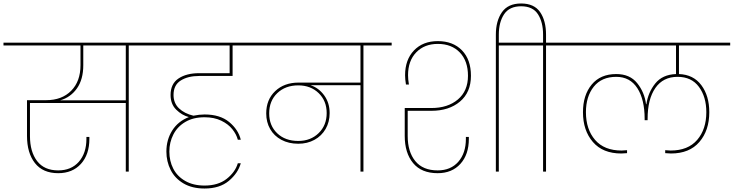

<svg xmlns="http://www.w3.org/2000/svg" viewBox="-55 -985 4211 1102"><path d="M846 -724H684V0H667V-394H117V-204Q117 -114 158 -60.5Q199 -7 279 -7Q354 -7 397.5 -56.5Q441 -106 441 -188V-199H458V-188Q458 -98 409.5 -44.5Q361 9 279 9Q191 9 145.5 -49Q100 -107 100 -205V-410H210Q300 -410 353.5 -464Q407 -518 407 -611V-724H-35V-740H846ZM667 -724H423V-611Q423 -529 386.5 -477.5Q350 -426 290 -409H667Z M1088 -549Q1024 -549 982.5 -523Q941 -497 941 -440Q941 -393 972.5 -363Q1004 -333 1055 -321Q1090 -328 1119 -328Q1208 -328 1260.5 -284.5Q1313 -241 1327 -183H1310Q1302 -214 1278.5 -243.5Q1255 -273 1214.5 -292.5Q1174 -312 1119 -312Q1054 -312 1008.5 -285Q963 -258 940 -213Q917 -168 917 -115Q917 -61 939.5 -17Q962 27 1008 53.5Q1054 80 1119 80Q1197 80 1246 41.5Q1295 3 1310 -48H1327Q1311 9 1258.5 53Q1206 97 1119 97Q1048 97 998.5 68Q949 39 924.5 -9.5Q900 -58 900 -115Q900 -183 933.5 -236Q967 -289 1029 -313Q988 -324 956 -356Q924 -388 924 -440Q924 -504 969.5 -534.5Q1015 -565 1088 -565H1263V-724H776V-740H1433V-724H1280V-549Z M2193 -724H2031V0H2014V-496H1727Q1774 -481 1805.5 -438Q1837 -395 1837 -336Q1837 -285 1814 -245Q1791 -205 1750 -182.5Q1709 -160 1657 -160Q1602 -160 1560 -182.5Q1518 -205 1495.5 -244.5Q1473 -284 1473 -334Q1473 -413 1524.5 -462Q1576 -511 1659 -511H2014V-724H1363V-740H2193ZM1820 -336Q1820 -406 1774 -450.5Q1728 -495 1657 -495Q1583 -495 1536.5 -450.5Q1490 -406 1490 -334Q1490 -264 1536 -220Q1582 -176 1657 -176Q1728 -176 1774 -221Q1820 -266 1820 -336Z M2285 -349V-204Q2285 -114 2328.5 -60.5Q2372 -7 2457 -7Q2532 -7 2575.5 -56.5Q2619 -106 2619 -188V-199H2636V-188Q2636 -98 2587.5 -44.5Q2539 9 2457 9Q2364 9 2316 -49Q2268 -107 2268 -205V-365H2421Q2515 -365 2573 -414Q2631 -463 2631 -550Q2631 -635 2584 -684Q2537 -733 2458 -733Q2381 -733 2334 -684.5Q2287 -636 2287 -553Q2287 -530 2292 -500H2275Q2270 -530 2270 -553Q2270 -642 2321 -695.5Q2372 -749 2458 -749Q2545 -749 2596.5 -696Q2648 -643 2648 -550Q2648 -455 2585 -402Q2522 -349 2421 -349ZM2970 -740V-724H2808V0H2791V-740Z M3241 -740V-724H3079V0H3062V-724H2900V-740H3062V-786Q3062 -858 3032.5 -903.5Q3003 -949 2936 -949Q2869 -949 2838.5 -903.5Q2808 -858 2808 -786V-734H2791V-786Q2791 -865 2826 -915Q2861 -965 2936 -965Q3011 -965 3045 -915.5Q3079 -866 3079 -786V-740Z M3842 -724V-560Q3925 -557 3970.5 -496Q4016 -435 4016 -341Q4016 -236 3959 -170Q3902 -104 3796 -104Q3785 -104 3763 -106V-123Q3785 -121 3794 -121Q3894 -121 3946.5 -182Q3999 -243 3999 -341Q3999 -429 3956.5 -486.5Q3914 -544 3834 -544Q3751 -544 3706.5 -480Q3662 -416 3662 -303V-295H3645V-303Q3645 -414 3603 -479Q3561 -544 3482 -544Q3398 -544 3353 -487.5Q3308 -431 3308 -341Q3308 -243 3360.5 -182Q3413 -121 3513 -121Q3522 -121 3544 -123V-106Q3522 -104 3511 -104Q3405 -104 3348 -170Q3291 -236 3291 -341Q3291 -439 3341 -499.5Q3391 -560 3482 -560Q3560 -560 3602 -508Q3644 -456 3653 -387H3655Q3665 -455 3706 -506Q3747 -557 3825 -560V-724H3171V-740H4136V-724Z"/></svg>

Font: Fz Poppins Thin
Style: Regular
Weight: 100
Designer: Ninad Kale (Devanagari), Jonny Pinhorn (Latin)
Foundry: Indian Type Foundry
Version: Vit hóa bi Vntype.Com & FontZin.Com